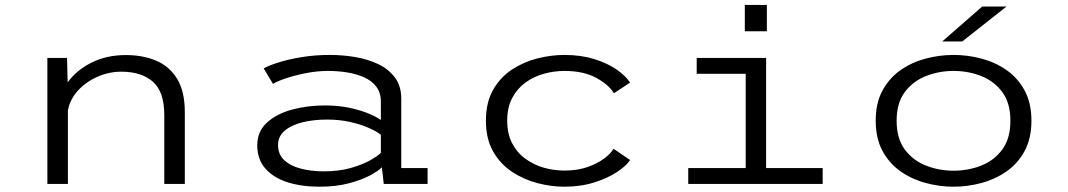

<svg xmlns="http://www.w3.org/2000/svg" viewBox="-20 -730 4240 762"><path d="M168 0V-500H246L248.5 -403Q283.5 -451.5 343.2 -481.5Q403 -511.5 479.5 -511.5Q547 -511.5 599.8 -489.2Q652.5 -467 683 -417.2Q713.5 -367.5 713.5 -284.5V0H632V-273Q632 -366.5 586.5 -406Q541 -445.5 461.5 -445.5Q413.5 -445.5 368.2 -426Q323 -406.5 290.5 -371.8Q258 -337 249.5 -291.5V0Z M1248 11Q1176 11 1120.2 -7Q1064.5 -25 1032.8 -61.5Q1001 -98 1001 -153Q1001 -208 1039 -243Q1077 -278 1138.2 -294.8Q1199.5 -311.5 1269.5 -311.5Q1325 -311.5 1370 -301.5Q1415 -291.5 1446.2 -278Q1477.5 -264.5 1491.5 -253.5V-327Q1491.5 -362.5 1473.2 -386.2Q1455 -410 1424.2 -423.5Q1393.5 -437 1356.5 -442.8Q1319.5 -448.5 1282 -448.5Q1237 -448.5 1191.5 -439.2Q1146 -430 1111.2 -418Q1076.5 -406 1063.5 -397L1026.5 -458.5Q1045.5 -469.5 1084.8 -482Q1124 -494.5 1176.8 -503.2Q1229.5 -512 1290 -512Q1339 -512 1388.8 -503.8Q1438.5 -495.5 1480 -476Q1521.5 -456.5 1547 -422.8Q1572.5 -389 1572.5 -338.5V-63H1677V0H1503L1495.5 -66Q1482 -52 1448.8 -34Q1415.5 -16 1364.5 -2.5Q1313.5 11 1248 11ZM1265 -50Q1326 -50 1372.8 -63.5Q1419.5 -77 1449.8 -94.2Q1480 -111.5 1491.5 -123.5V-195Q1477.5 -207 1446.2 -221.2Q1415 -235.5 1371.5 -245.5Q1328 -255.5 1278 -255.5Q1225.5 -255.5 1181.2 -244.8Q1137 -234 1110.2 -211.5Q1083.5 -189 1083.5 -154.5Q1083.5 -117.5 1108 -94.5Q1132.5 -71.5 1173.8 -60.8Q1215 -50 1265 -50Z M2219.5 11Q2167.5 11 2113 -3.2Q2058.5 -17.5 2012 -48.2Q1965.5 -79 1937 -129Q1908.5 -179 1908.5 -251Q1908.5 -323.5 1937 -373.5Q1965.5 -423.5 2012 -454Q2058.5 -484.5 2113 -498.2Q2167.5 -512 2219.5 -512Q2285.5 -512 2338.5 -495.5Q2391.5 -479 2428 -453.5Q2464.5 -428 2480.5 -402L2416.5 -360Q2396 -394 2346 -421.2Q2296 -448.5 2220 -448.5Q2179.5 -448.5 2139.2 -437.5Q2099 -426.5 2066 -402.8Q2033 -379 2013 -341.5Q1993 -304 1993 -251Q1993 -198.5 2012.8 -161Q2032.5 -123.5 2065.8 -99.5Q2099 -75.5 2139 -64.2Q2179 -53 2220 -53Q2271 -53 2310.8 -66.8Q2350.5 -80.5 2377.2 -100.5Q2404 -120.5 2415 -139.5L2480.5 -95Q2467.5 -73.5 2431 -48.8Q2394.5 -24 2340 -6.5Q2285.5 11 2219.5 11Z M2936 -710.5H3023.5V-606H2936ZM2711.5 0V-63H2939.5V-437H2745V-500H3020.5V-63H3245V0Z M3764.5 11Q3708.5 11 3653.8 -3.8Q3599 -18.5 3554.2 -49.8Q3509.5 -81 3482.5 -130.8Q3455.5 -180.5 3455.5 -251Q3455.5 -321.5 3482.5 -371Q3509.5 -420.5 3554.2 -451.8Q3599 -483 3654 -497.5Q3709 -512 3764.5 -512Q3820.5 -512 3875.2 -497.5Q3930 -483 3974.8 -451.8Q4019.5 -420.5 4046.5 -370.8Q4073.5 -321 4073.5 -251Q4073.5 -180.5 4046.5 -130.8Q4019.5 -81 3974.8 -49.8Q3930 -18.5 3875.2 -3.8Q3820.5 11 3764.5 11ZM3764.5 -52.5Q3822 -52.5 3873.5 -72.5Q3925 -92.5 3957.5 -136.2Q3990 -180 3990 -251Q3990 -321.5 3957.5 -365Q3925 -408.5 3873.5 -428.5Q3822 -448.5 3764.5 -448.5Q3707.5 -448.5 3655.8 -428.5Q3604 -408.5 3571.2 -365Q3538.5 -321.5 3538.5 -251Q3538.5 -180 3571.2 -136.2Q3604 -92.5 3655.8 -72.5Q3707.5 -52.5 3764.5 -52.5ZM3799 -565.5H3719.5L3878 -704H3974.5Z"/></svg>

Font: Trispace SemiExpanded Light
Style: Regular
Weight: 300
Width: 6
Designer: Tyler Finck
Foundry: Etcetera Type Company
Version: Version 1.210; ttfautohint (v1.8.3)